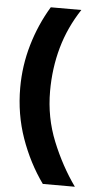

<svg xmlns="http://www.w3.org/2000/svg" viewBox="-57 -704 480 901"><g transform="rotate(5 183.0 -253.5)"><path d="M180 161Q114 69 74.5 -43Q35 -155 35 -280Q35 -384 64 -483Q93 -582 145 -668H289Q231 -580 203.5 -482Q176 -384 176 -276Q176 -152 221 -41Q266 70 331 161Z"/></g></svg>

Font: Atkinson Hyperlegible
Style: Bold
Weight: 700
Designer: Elliott Scott, Megan Eiswerth, Linus Boman, Theodore Petrosky
Foundry: Braille Institute
Version: Version 1.006; ttfautohint (v1.8.3)